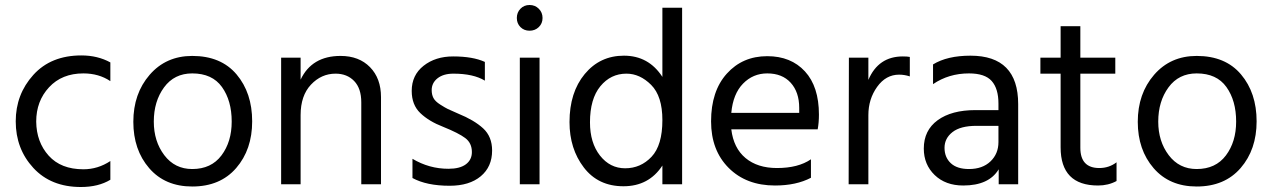

<svg xmlns="http://www.w3.org/2000/svg" viewBox="-20 -738 5096 769"><path d="M422 -18Q374 11 304 11Q184 11 113.5 -65.5Q43 -142 43 -252Q43 -360 113.5 -438Q184 -516 306 -516Q371 -516 422 -488V-413Q376 -444 314 -444Q228 -444 176.5 -388.5Q125 -333 125 -251Q126 -169 175 -114.5Q224 -60 314 -60Q372 -60 422 -93Z M990 -252Q990 -139 926 -65Q862 9 750 9Q641 9 577.5 -64.5Q514 -138 514 -250Q514 -363 579.5 -438.5Q645 -514 750 -514Q865 -514 927.5 -440Q990 -366 990 -252ZM596 -251Q596 -172 638 -116.5Q680 -61 750 -61Q826 -61 867 -115.5Q908 -170 908 -251Q908 -335 869 -389.5Q830 -444 750 -444Q678 -444 637 -388Q596 -332 596 -251Z M1506 0H1427V-328Q1427 -384 1398.5 -413.5Q1370 -443 1324 -443Q1267 -443 1225.5 -399Q1184 -355 1184 -277V0H1106V-507H1184V-419Q1229 -514 1344 -514Q1418 -514 1462 -469Q1506 -424 1506 -349Z M1951 -135Q1951 -70 1905.5 -32Q1860 6 1781 6Q1689 6 1632 -25V-102Q1699 -62 1776 -62Q1822 -62 1846 -80Q1870 -98 1870 -129Q1870 -165 1843.5 -185Q1817 -205 1755 -230Q1698 -252 1663.5 -285Q1629 -318 1629 -374Q1629 -437 1676.5 -474.5Q1724 -512 1795 -512Q1874 -512 1922 -490V-415Q1876 -443 1796 -443Q1756 -443 1732.5 -424.5Q1709 -406 1709 -377Q1709 -359 1716 -345.5Q1723 -332 1743.5 -319Q1764 -306 1773.5 -301.5Q1783 -297 1815 -283Q1879 -257 1915 -224Q1951 -191 1951 -135Z M2141 0H2062V-507H2141ZM2138 -703Q2153 -688 2153 -666Q2153 -644 2138 -629.5Q2123 -615 2101 -615Q2079 -615 2064.5 -629.5Q2050 -644 2050 -666Q2050 -688 2064.5 -703Q2079 -718 2101 -718Q2123 -718 2138 -703Z M2343 -248Q2343 -166 2383 -115Q2423 -64 2484 -64Q2546 -64 2589.5 -110Q2633 -156 2633 -257Q2633 -353 2588 -398Q2543 -443 2489 -443Q2426 -443 2384.5 -392.5Q2343 -342 2343 -248ZM2712 0H2633V-75Q2579 8 2477 8Q2376 8 2318.5 -67Q2261 -142 2261 -249Q2261 -368 2322 -441.5Q2383 -515 2479 -515Q2578 -515 2633 -430V-707H2712Z M3228 -26Q3169 5 3084 5Q2969 5 2898.5 -65.5Q2828 -136 2828 -252Q2828 -373 2891 -443Q2954 -513 3053 -513Q3148 -513 3204 -452Q3260 -391 3260 -279Q3260 -247 3255 -220H2909Q2918 -145 2966 -105Q3014 -65 3092 -65Q3177 -65 3228 -100ZM3053 -444Q2996 -444 2956 -403Q2916 -362 2909 -286H3181V-306Q3181 -369 3147 -406.5Q3113 -444 3053 -444Z M3458 0H3379L3380 -507H3458V-418Q3498 -512 3596 -512Q3614 -512 3624 -510V-432Q3603 -439 3581 -439Q3528 -439 3493 -390Q3458 -341 3458 -277Z M3861 -61Q3915 -61 3947 -91.5Q3979 -122 3979 -169V-234H3891Q3827 -234 3795 -209Q3763 -184 3763 -146Q3763 -108 3788 -84.5Q3813 -61 3861 -61ZM3980 -60Q3941 5 3838 5Q3767 5 3723.5 -37Q3680 -79 3680 -143Q3680 -216 3735.5 -256.5Q3791 -297 3887 -297H3979V-323Q3979 -383 3952 -413.5Q3925 -444 3861 -444Q3780 -444 3717 -401V-480Q3774 -515 3867 -515Q4058 -515 4058 -321V0H3980Z M4452 -13Q4419 5 4378 5Q4228 5 4228 -148V-443H4147V-507H4228V-633H4307V-507H4447V-443H4307V-146Q4307 -65 4383 -65Q4422 -65 4452 -88Z M5013 -252Q5013 -139 4949 -65Q4885 9 4773 9Q4664 9 4600.5 -64.5Q4537 -138 4537 -250Q4537 -363 4602.5 -438.5Q4668 -514 4773 -514Q4888 -514 4950.5 -440Q5013 -366 5013 -252ZM4619 -251Q4619 -172 4661 -116.5Q4703 -61 4773 -61Q4849 -61 4890 -115.5Q4931 -170 4931 -251Q4931 -335 4892 -389.5Q4853 -444 4773 -444Q4701 -444 4660 -388Q4619 -332 4619 -251Z"/></svg>

Font: Hind Siliguri
Style: Regular
Weight: 400
Designer: Jyotish Sonowal
Foundry: Indian Type Foundry
Version: Version 1.001;PS 1.0;hotconv 1.0.86;makeotf.lib2.5.63406; tt